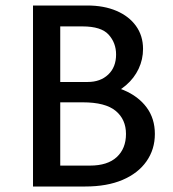

<svg xmlns="http://www.w3.org/2000/svg" viewBox="-20 -678 630 698"><path d="M287 -313 305 -373Q376 -373 429.5 -350.5Q483 -328 513 -287.5Q543 -247 543 -191Q543 -135 512.5 -91.5Q482 -48 425.5 -24Q369 0 290 0H100V-658H297Q358 -658 403.5 -638.5Q449 -619 474.5 -583.5Q500 -548 500 -500Q500 -462 484 -428Q468 -394 438.5 -368.5Q409 -343 370.5 -328Q332 -313 287 -313ZM167 -380H299Q345 -380 373.5 -407Q402 -434 402 -480Q402 -522 375 -552Q348 -582 280 -582H199V-76H307Q371 -76 404.5 -107Q438 -138 438 -191Q438 -244 400.5 -275Q363 -306 281 -306H167Z"/></svg>

Font: Ysabeau SC SemiBold
Style: Regular
Weight: 600
Designer: Christian Thalmann (Catharsis Fonts)
Version: Version 2.001;gftools[0.9.30]; featfreeze: smcp